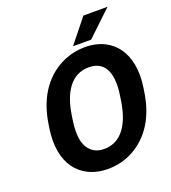

<svg xmlns="http://www.w3.org/2000/svg" viewBox="-160 -1019 1019 1146"><g transform="rotate(-20 349.0 -445.5)"><path d="M82 -339C65 -230 83 -142 126 -84C165 -30 233 10 330 10C375 10 416 2 456 -14C577 -64 661 -175 687 -339L692 -371C709 -481 691 -568 648 -627C609 -681 543 -721 445 -721C400 -721 358 -712 318 -696C197 -646 113 -534 87 -371ZM230 -339 235 -372C255 -498 312 -600 426 -600C541 -600 564 -498 544 -372L539 -339C519 -214 463 -110 349 -110C324 -110 303 -115 286 -125C226 -159 214 -239 230 -339ZM382 -750H497L656 -901H503Z"/></g></svg>

Font: Asimov Pro
Style: BdObl
Weight: 700
Designer: Google
Version: Version 2.000980; 2014